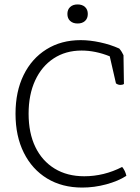

<svg xmlns="http://www.w3.org/2000/svg" viewBox="-20 -836 633 866"><path d="M503 -460 475 -582Q410 -608 348 -608Q276 -608 222 -572.5Q168 -537 138.5 -473Q109 -409 109 -323Q109 -236 139.5 -173Q170 -110 226.5 -75.5Q283 -41 360 -41Q449 -41 531 -83Q545 -66 550 -43Q513 -19 459 -4.5Q405 10 351 10Q260 10 192.5 -31Q125 -72 87.5 -147Q50 -222 50 -323Q50 -423 86.5 -497.5Q123 -572 189.5 -613.5Q256 -655 344 -655Q385 -655 431.5 -645Q478 -635 518 -617Q524 -610 529 -602Q534 -594 537 -587L539 -457Q533 -453 523 -453Q512 -453 503 -460ZM376 -773Q376 -753 363.5 -741.5Q351 -730 330 -730Q309 -730 296.5 -741.5Q284 -753 284 -773Q284 -793 296.5 -804.5Q309 -816 330 -816Q351 -816 363.5 -804.5Q376 -793 376 -773Z"/></svg>

Font: Scope One
Style: Regular
Weight: 400
Designer: Dalton Maag Ltd
Foundry: Dalton Maag Ltd
Version: Version 1.001; ttfautohint (v1.4.1) -l 11 -r 50 -G 50 -x 14 